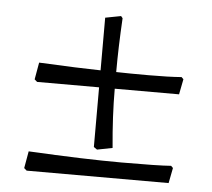

<svg xmlns="http://www.w3.org/2000/svg" viewBox="-42 -530 634 574"><g transform="rotate(5 275.0 -242.5)"><path d="M299 -267Q299 -185 308 -90L262 -81L252 -88V-267H66L58 -274L67 -325Q189 -319 252 -318V-476L299 -485L304 -479Q299 -391 299 -318V-317Q336 -316 396 -316Q456 -316 495 -319L501 -313L492 -267ZM59 -58Q229 -49 338.5 -49Q448 -49 487 -52L493 -46L484 0H58L50 -7Z"/></g></svg>

Font: Almendra SC
Style: Regular
Weight: 400
Designer: Ana Sanfelippo
Foundry: Ana Sanfelippo
Version: Version 1.002